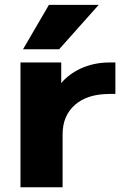

<svg xmlns="http://www.w3.org/2000/svg" viewBox="-20 -788 546 810"><path d="M186.5 -767.6H396.5L229.5 -580.1H77.1ZM66.4 -524.4H238.3V-437.5Q269.5 -474.6 318.4 -498Q375 -524.4 441.4 -524.4H466.8V-391.6H441.4Q348.6 -391.6 296.4 -345.7Q244.1 -299.8 244.1 -221.7V2H66.4Z"/></svg>

Font: Gen Shin Gothic Heavy
Style: Bold
Weight: 900
Designer: [Source Han Sans]
Ryoko NISHIZUKA  (kana & ideographs); Paul D. Hunt (Latin, Greek & Cyrillic); Wenlong ZHANG  (bopomofo
Version: Version 1.002.20150607